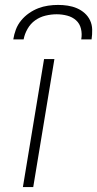

<svg xmlns="http://www.w3.org/2000/svg" viewBox="-20 -760 395 780"><path d="M73 0 159 -520H201L115 0ZM34 -600Q37 -620 44.5 -640Q52 -660 66 -677Q80 -694 98 -706.5Q116 -719 135.5 -726.5Q155 -734 175.5 -737Q196 -740 216 -740Q236 -740 255.5 -737Q275 -734 292.5 -726.5Q310 -719 324 -706.5Q338 -694 346 -677Q354 -660 354.5 -640Q355 -620 352 -600H310Q314 -622 309 -643Q304 -664 289 -677.5Q274 -691 253 -696.5Q232 -702 210 -702Q188 -702 165 -696.5Q142 -691 123 -677.5Q104 -664 92 -643Q80 -622 76 -600Z"/></svg>

Font: Iosevka Aile XLt Obl
Style: Regular
Weight: 200
Italic angle: -9°
Designer: Belleve Invis
Foundry: Belleve Invis
Version: Version 31.1.0; ttfautohint (v1.8.4)